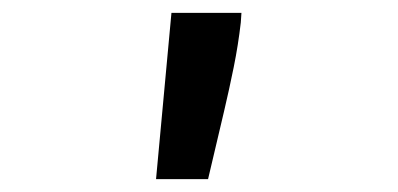

<svg xmlns="http://www.w3.org/2000/svg" viewBox="-20 -711 620 299"><path d="M223 -432 247 -691H356L355 -676Q351 -641 344 -606.5Q337 -572 329 -538L304 -432Z"/></svg>

Font: Codetta
Style: Bold
Weight: 700
Designer: Ulrich Proeller
Foundry: PROSA GmbH
Version: Version 2.00;September 29, 2018;FontCreator 11.5.0.2427 64-b